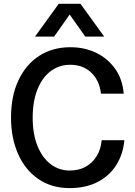

<svg xmlns="http://www.w3.org/2000/svg" viewBox="-20 -952 690 984"><path d="M337 12Q244.5 12 177 -34.2Q109.5 -80.5 73 -162.2Q36.5 -244 36.5 -349.5Q36.5 -459.5 74.5 -540.5Q112.5 -621.5 181 -665.8Q249.5 -710 340.5 -710Q414 -710 473.2 -681.2Q532.5 -652.5 570.2 -599.2Q608 -546 614 -472H497.5Q490 -539 448 -579.5Q406 -620 339.5 -620Q283 -620 239.5 -587.2Q196 -554.5 171.8 -493.5Q147.5 -432.5 147.5 -349Q147.5 -264.5 172.2 -203.8Q197 -143 239.8 -110.5Q282.5 -78 337 -78Q383.5 -78 418.5 -97.2Q453.5 -116.5 475.2 -151.5Q497 -186.5 501 -233.5H617.5Q610.5 -159.5 574.5 -104Q538.5 -48.5 478.2 -18.2Q418 12 337 12ZM159.5 -764.5 281 -932.5H392.5L514 -764.5H417L337 -877.5L257.5 -764.5Z"/></svg>

Font: Azeret Mono Thin
Style: Regular
Weight: 100
Designer: Martin Vácha
Foundry: Displaay
Version: Version 1.002